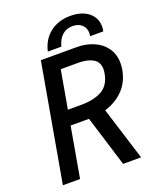

<svg xmlns="http://www.w3.org/2000/svg" viewBox="-163 -1009 927 1113"><g transform="rotate(-20 300.0 -452.5)"><path d="M158.5 -725H381.5Q436.5 -725 483.2 -705Q530 -685 558.2 -645.8Q586.5 -606.5 586.5 -551Q586.5 -530.5 583 -511Q570 -439 524 -392Q478 -345 409.5 -324.5L512 3H401L304.5 -310H191L136.5 0H30.5ZM479.5 -526.5Q482 -540.5 482 -551Q482 -596.5 448 -616.5Q414 -636.5 358 -636.5H249L207.5 -401.5H289Q368 -401.5 417.5 -429Q467 -456.5 479.5 -526.5ZM407 -908Q453 -908 487.5 -892.8Q522 -877.5 540.5 -850.2Q559 -823 559 -788.5Q559 -772.5 555.5 -758H474.5Q476.5 -766.5 476.5 -777Q476.5 -808.5 455.2 -828.2Q434 -848 398 -848Q359.5 -848 333.5 -824.2Q307.5 -800.5 297 -758H213.5Q229.5 -828.5 280.5 -868.2Q331.5 -908 407 -908Z"/></g></svg>

Font: JuliaMono MediumItalic
Style: Regular
Weight: 500
Italic angle: -9°
Monospace: yes
Designer: cormullion
Foundry: corm
Version: Version 0.049; ttfautohint (v1.8.4)